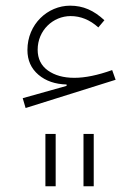

<svg xmlns="http://www.w3.org/2000/svg" viewBox="-20 -376 487 677"><path d="M140.1 280.8H176.3V96.2H140.1ZM274.4 280.8H310.5V96.2H274.4ZM76.7 -199.7C76.7 -163.1 89.8 -134.3 115.7 -112.3C141.6 -90.3 174.8 -79.1 214.8 -78.1V-73.2L60.1 -29.8L70.3 4.9L387.7 -94.7L375.5 -128.9C324.7 -110.8 280.3 -101.6 242.2 -101.6C203.6 -101.6 172.9 -110.4 148.9 -127.4C125 -144.5 112.8 -168.9 112.8 -200.7C112.8 -269 167 -319.3 229 -319.3C264.2 -319.3 296.9 -306.2 326.7 -279.3L348.1 -304.7C310.5 -339.4 273.4 -356 227.1 -356C148.4 -356 76.7 -291 76.7 -199.7Z"/></svg>

Font: Estedad ExtraLight
Style: Regular
Weight: 200
Designer: Amin Abedi
Version: Version 7.3